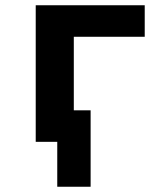

<svg xmlns="http://www.w3.org/2000/svg" viewBox="-20 -540 640 731"><path d="M198 171V0H116V-520H531V-400H261V-120H325V171Z"/></svg>

Font: Iosevka Aile Heavy
Style: Regular
Weight: 900
Designer: Belleve Invis
Foundry: Belleve Invis
Version: Version 31.1.0; ttfautohint (v1.8.4)